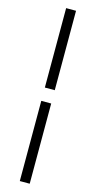

<svg xmlns="http://www.w3.org/2000/svg" viewBox="-164 -878 599 1198"><g transform="rotate(15 135.0 -279.5)"><path d="M103 -325V-838H167V-325ZM103 279V-239H167V279Z"/></g></svg>

Font: Noto Sans TC
Style: Regular
Weight: 400
Designer: Ryoko NISHIZUKA  (kana, bopomofo & ideographs); Paul D. Hunt (Latin, Greek & Cyrillic); Sandoll Communications , Soo-you
Foundry: Adobe
Version: Version 2.004-H2;hotconv 1.0.118;makeotfexe 2.5.65603